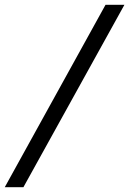

<svg xmlns="http://www.w3.org/2000/svg" viewBox="-20 -691 541 804"><path d="M78.1 92.8H0L421.9 -670.9H501Z"/></svg>

Font: Charis SIL Phon
Style: Bold Italic
Weight: 700
Italic angle: -11°
Foundry: SIL International
Version: Version 5.000